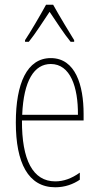

<svg xmlns="http://www.w3.org/2000/svg" viewBox="-20 -783 420 813"><path d="M205 -763H175C151 -719 107 -644 86 -613V-606H102C129 -639 165 -696 190 -733C217 -693 251 -640 279 -606H294V-613C282 -632 231 -716 205 -763ZM195 -537C94 -537 47 -429 47 -264C47 -94 99 10 214 10C255 10 290 -3 318 -22V-52C283 -27 249 -15 214 -15C119 -15 72 -106 73 -273H334V-301C334 -421 300 -537 195 -537ZM195 -512C278 -512 311 -414 310 -297H74C80 -442 125 -512 195 -512Z"/></svg>

Font: Noto Sans Myanmar ExtraCondensed Thin
Style: Regular
Weight: 100
Width: 2
Designer: Monotype Design Team
Foundry: Monotype Imaging Inc.
Version: Version 2.107